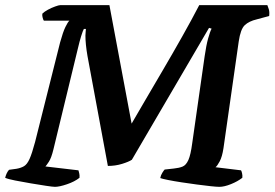

<svg xmlns="http://www.w3.org/2000/svg" viewBox="-23 -724 1064 744"><path d="M190 0Q182 0 155.5 -4Q129 -8 96.5 -13.5Q64 -19 36 -24.5Q8 -30 -3 -35Q2 -55 12 -66L41 -70Q58 -73 70 -80Q82 -87 91.5 -108Q101 -129 113 -174L210 -560Q221 -600 230.5 -619.5Q240 -639 246 -644H147Q145 -646 142.5 -654.5Q140 -663 141 -671Q149 -679 163 -686.5Q177 -694 191 -699Q205 -704 210 -704H401L487 -245Q505 -276 536.5 -330Q568 -384 606.5 -449.5Q645 -515 682.5 -581.5Q720 -648 749 -704H1013Q1015 -699 1018.5 -688.5Q1022 -678 1020 -662L972 -649Q942 -642 925.5 -626.5Q909 -611 902 -563L843 -150Q838 -117 828.5 -99Q819 -81 812 -76L911 -64Q913 -61 915 -52.5Q917 -44 916 -35Q898 -21 872 -10.5Q846 0 827 0Q817 0 793.5 -2.5Q770 -5 740 -9Q710 -13 680.5 -17.5Q651 -22 628.5 -26.5Q606 -31 598 -34Q600 -45 606 -54.5Q612 -64 615 -67L651 -71Q671 -73 684.5 -78.5Q698 -84 707 -104Q716 -124 722 -170L770 -506Q776 -548 783.5 -575Q791 -602 797 -613L787 -616L488 -105Q476 -97 450 -89Q424 -81 395 -81L316 -507Q312 -530 310 -550Q308 -570 308 -586Q308 -595 309 -602Q310 -609 310 -612H302Q298 -605 291.5 -584Q285 -563 279 -537L184 -145Q176 -112 166.5 -97.5Q157 -83 153 -79L281 -64Q282 -60 284 -52.5Q286 -45 285 -35Q266 -20 236.5 -10Q207 0 190 0Z"/></svg>

Font: Texturina
Style: Bold Italic
Weight: 700
Italic angle: -11°
Designer: Guillermo Torres Carreño
Foundry: Omnibus-Type
Version: Version 1.002; ttfautohint (v1.8.3)